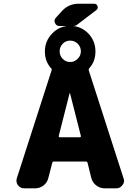

<svg xmlns="http://www.w3.org/2000/svg" viewBox="-20 -1110 735 1042"><path d="M401.4 -791Q418.9 -807.6 418.9 -831.5Q418.9 -855.5 401.9 -872.6Q384.8 -889.6 360.8 -889.6Q336.9 -889.6 320.3 -872.6Q303.7 -855.5 303.7 -831.5Q303.7 -807.6 320.3 -790.5Q336.9 -773.4 360.8 -773.4Q384.8 -773.4 401.4 -791ZM455.1 -226.6Q453.1 -233.4 446.3 -233.4H272.5Q264.6 -233.4 263.7 -226.6L242.2 -143.6Q236.3 -119.1 216.3 -103.5Q196.3 -87.9 170.9 -87.9H111.3Q89.8 -87.9 77.1 -105.5Q69.3 -116.2 69.3 -128.9Q69.3 -135.7 71.3 -142.6L259.8 -727.5Q262.7 -734.4 256.8 -740.2Q223.6 -776.4 223.6 -831.1Q223.6 -887.7 263.7 -928.7Q294.9 -960.9 336.9 -967.8Q337.9 -967.8 337.9 -968.3Q337.9 -968.8 336.9 -968.8H302.7Q286.1 -968.8 278.8 -984.4Q271.5 -1000 282.2 -1012.7L312.5 -1045.9Q349.6 -1089.8 407.2 -1089.8H490.2Q504.9 -1089.8 509.3 -1076.7Q513.7 -1063.5 502 -1054.7L395.5 -973.6Q387.7 -968.8 378.9 -968.8Q424.8 -962.9 458 -929.7Q498 -888.7 498 -831.1Q498 -776.4 464.8 -740.2Q460 -734.4 461.9 -727.5L650.4 -142.6Q653.3 -135.7 653.3 -128.9Q653.3 -116.2 644.5 -105.5Q631.8 -87.9 611.3 -87.9H547.9Q522.5 -87.9 502.4 -103.5Q482.4 -119.1 475.6 -143.6ZM360.4 -602.5Q360.4 -604.5 358.9 -604.5Q357.4 -604.5 357.4 -602.5L298.8 -372.1Q297.9 -369.1 299.8 -367.2Q301.8 -365.2 304.7 -365.2H413.1Q416 -365.2 418 -367.2Q419.9 -369.1 418.9 -372.1Z"/></svg>

Font: Gen Jyuu Gothic Heavy
Style: Bold
Weight: 900
Designer: [Source Han Sans]
Ryoko NISHIZUKA  (kana & ideographs); Paul D. Hunt (Latin, Greek & Cyrillic); Wenlong ZHANG  (bopomofo
Version: Version 1.002.20150607